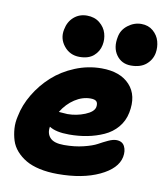

<svg xmlns="http://www.w3.org/2000/svg" viewBox="-86 -807 793 920"><g transform="rotate(10 310.5 -347.0)"><path d="M512.2 -530.8Q466.3 -530.8 440.9 -566.4Q415.5 -602.1 426.8 -655.8Q433.1 -690.4 462.9 -713.1Q492.7 -735.8 527.8 -735.8Q562 -735.8 585.2 -715.8Q608.4 -695.8 616.2 -667.7Q624 -639.6 619.1 -610.8Q612.8 -576.7 585.7 -553.7Q558.6 -530.8 512.2 -530.8ZM262.2 -528.8Q215.3 -528.8 186.5 -564.5Q157.7 -600.1 167 -645Q174.3 -684.1 200.7 -707Q227.1 -730 264.2 -730Q301.3 -730 326.2 -709.7Q351.1 -689.5 359.4 -661.1Q367.7 -632.8 361.8 -604Q355.5 -571.8 330.6 -550.3Q305.7 -528.8 262.2 -528.8ZM256.8 42Q208 42 168.2 33.2Q128.4 24.4 101.1 8.3Q73.7 -7.8 54.2 -30Q34.7 -52.2 26.1 -79.1Q17.6 -106 15.4 -136.2Q13.2 -166.5 21 -198.2Q31.7 -253.4 63.5 -306.4Q95.2 -359.4 141.1 -400.9Q187 -442.4 249 -467.8Q311 -493.2 377 -493.2Q468.3 -493.2 514.6 -442.9Q561 -392.6 543.9 -307.1Q535.6 -265.6 509.5 -234.9Q483.4 -204.1 445.3 -187Q407.2 -169.9 365.5 -161.9Q323.7 -153.8 277.8 -153.8Q212.9 -153.8 181.2 -174.8Q175.3 -142.1 194.3 -121.1Q213.4 -100.1 262.2 -100.1Q314 -100.1 356.7 -110.6Q399.4 -121.1 421.9 -133.5Q444.3 -146 467 -156.5Q489.7 -167 505.9 -167Q535.2 -167 546.4 -145Q557.6 -123 551.8 -92.8Q540 -34.7 458.5 3.7Q377 42 256.8 42ZM350.1 -341.8Q310.1 -341.8 273.2 -317.6Q236.3 -293.5 210.9 -252Q244.6 -249 252.9 -249Q296.9 -249 337.9 -265.6Q378.9 -282.2 383.8 -306.2Q386.7 -324.7 378.9 -333.3Q371.1 -341.8 350.1 -341.8Z"/></g></svg>

Font: Shantell Sans Bouncy
Style: Italic
Weight: 800
Italic angle: -11.31°
Designer: Stephen Nixon, Anya Danilova, Shantell Martin
Foundry: Arrow Type
Version: Version 1.006;[9816181b4]